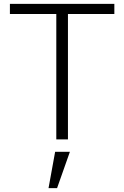

<svg xmlns="http://www.w3.org/2000/svg" viewBox="-20 -718 640 989"><path d="M330 -646V0H270V-646H31V-698H569V-646ZM264 64H340L274 251H230Z"/></svg>

Font: IBM Plex Mono Light
Style: Regular
Weight: 300
Monospace: yes
Designer: Mike Abbink, Paul van der Laan, Pieter van Rosmalen
Foundry: Bold Monday
Version: Version 2.3